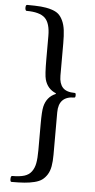

<svg xmlns="http://www.w3.org/2000/svg" viewBox="-60 -764 472 956"><g transform="rotate(5 176.5 -286.5)"><path d="M35.2 155.8Q28.8 155.8 28.8 142.1Q28.8 126 36.1 126Q73.7 126 96.7 118.9Q119.6 111.8 132.6 94.2Q145.5 76.7 150.1 52Q154.8 27.3 154.8 -13.2V-146Q154.8 -207.5 160.2 -231Q171.9 -281.2 216.8 -299.8V-303.2Q173.8 -320.8 161.1 -367.2Q154.8 -388.2 154.8 -467.8V-584Q154.8 -647.9 128.2 -673.6Q101.6 -699.2 35.2 -699.2Q32.7 -699.2 30.8 -703.4Q28.8 -707.5 28.8 -713.9Q28.8 -729 36.1 -729Q77.6 -729 105 -726.8Q132.3 -724.6 156 -717.5Q179.7 -710.4 192.9 -699Q206.1 -687.5 215.6 -667.2Q225.1 -647 228.5 -620.1Q231.9 -593.3 231.9 -554.2V-392.1Q231.9 -353.5 250 -333.3Q268.1 -313 311 -313Q315.9 -313 315.9 -301.8Q315.9 -290 311 -290Q231.9 -290 231.9 -209V2.9Q231.9 36.6 227.5 60.8Q223.1 85 212.4 102.1Q201.7 119.1 187.5 129.6Q173.3 140.1 149.4 146Q125.5 151.9 99.6 153.8Q73.7 155.8 35.2 155.8Z"/></g></svg>

Font: Junicode SmCond Medium
Style: Regular
Weight: 500
Width: 4
Designer: Peter S. Baker
Version: Version 2.206